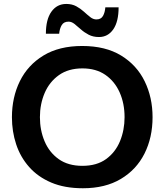

<svg xmlns="http://www.w3.org/2000/svg" viewBox="-20 -966 855 998"><path d="M411 12.5Q316 12.5 246.5 -17Q177 -46.5 131.5 -98Q86 -149.5 64 -216Q42 -282.5 42 -356.5Q42 -460 83.2 -544Q124.5 -628 206 -677.5Q287.5 -727 407 -727Q528.5 -727 609.8 -677.2Q691 -627.5 732 -543.5Q773 -459.5 773 -357Q773 -251 731 -167.5Q689 -84 608 -35.8Q527 12.5 411 12.5ZM408.5 -104Q483 -104 531.5 -139.2Q580 -174.5 603.8 -232.2Q627.5 -290 627.5 -357Q627.5 -428 602 -485.5Q576.5 -543 527.8 -576.8Q479 -610.5 408.5 -610.5Q335.5 -610.5 286.2 -575.5Q237 -540.5 212.2 -482.8Q187.5 -425 187.5 -357Q187.5 -289 211.8 -231.5Q236 -174 285 -139Q334 -104 408.5 -104ZM494.5 -773.5Q464 -773.5 441 -785.5Q418 -797.5 400.2 -813.5Q382.5 -829.5 367.2 -841.5Q352 -853.5 336.5 -853.5Q311.5 -853.5 300.8 -835.5Q290 -817.5 287.5 -790.5H218.5Q218.5 -865 247.2 -905.2Q276 -945.5 324.5 -945.5Q354.5 -945.5 376.8 -933.2Q399 -921 416.5 -905Q434 -889 449.2 -877Q464.5 -865 481 -865Q505 -865 515.2 -883Q525.5 -901 527.5 -928H596.5Q596.5 -853.5 568.8 -813.5Q541 -773.5 494.5 -773.5Z"/></svg>

Font: Commissioner SemiBold
Style: Regular
Weight: 600
Designer: Kostas Bartsokas
Foundry: Kostas Bartsokas
Version: Version 1.000; ttfautohint (v1.8.3)